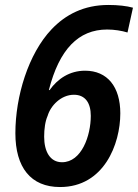

<svg xmlns="http://www.w3.org/2000/svg" viewBox="-20 -744 556 774"><path d="M222 10C399 10 465 -163 465 -287C465 -394 413 -459 323 -459C261 -459 213 -427 180 -381H177C219 -545 296 -625 412 -625C441 -625 471 -620 494 -613L516 -713C491 -720 456 -724 417 -724C318 -724 244 -685 188 -626C94 -527 42 -355 42 -207C42 -69 104 10 222 10ZM230 -90C182 -90 158 -133 158 -193C158 -223 162 -255 172 -277C184 -318 226 -362 278 -362C323 -362 346 -330 346 -277C346 -197 309 -90 230 -90Z"/></svg>

Font: Noto Sans SemiCondensed SemiBold
Style: Italic
Weight: 600
Width: 4
Italic angle: -12°
Designer: Monotype Design Team
Foundry: Monotype Imaging Inc.
Version: Version 2.013